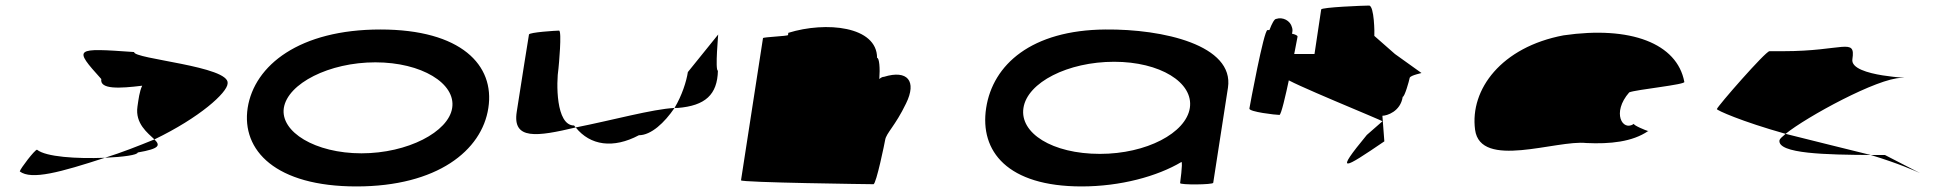

<svg xmlns="http://www.w3.org/2000/svg" viewBox="-20 -662 6993 690"><path d="M51 -46C93 -14 197 -43 357 -95C255 -91 145 -98 113 -124C105 -124 53 -56 51 -46ZM344 -378C338 -340 410 -344 491 -354C481 -333 478 -306 474 -279C465 -218 511 -184 535 -161C697 -239 797 -329 798 -362C808 -424 458 -450 462 -475C247 -490 243 -490 344 -378ZM357 -95C424 -98 474 -105 475 -114C556 -128 556 -140 535 -161C476 -137 418 -114 357 -95Z M870 -274C847 -121 971 8 1261 8C1551 8 1712 -121 1735 -274C1759 -428 1637 -556 1347 -556C1057 -556 894 -428 870 -274ZM1000 -274C1014 -362 1163 -438 1329 -438C1495 -438 1619 -362 1605 -274C1592 -188 1445 -111 1279 -111C1113 -111 987 -188 1000 -274Z M1837 -260C1821 -158 1910 -171 2049 -204C2048 -206 2044 -209 2043 -211C1977 -211 1979 -366 1987 -416C1988 -424 2000 -552 1989 -552C1979 -552 1882 -546 1881 -538C1881 -538 1849 -340 1837 -260ZM2049 -204C2101 -139 2184 -127 2276 -176C2320 -176 2368 -221 2404 -274C2325 -270 2181 -230 2049 -204ZM2404 -274H2415C2515 -282 2558 -322 2560 -408C2549 -408 2562 -546 2561 -538L2452 -403C2447 -370 2431 -319 2404 -274Z M2643 -14C2642 -6 3109 0 3119 0C3129 0 3160 -152 3161 -159C3165 -184 3197 -209 3236 -290C3276 -371 3241 -412 3157 -386C3151 -386 3146 -383 3140 -378C3143 -416 3140 -454 3132 -454C3132 -568 2948 -586 2813 -544L2812 -536C2810 -532 2723 -529 2722 -525Z M3524 -274C3500 -118 3601 8 3867 8C4006 8 4139 -28 4226 -80C4231 -76 4221 -4 4221 -4C4220 3 4339 2 4340 -5L4393 -347C4416 -500 4159 -558 3953 -556C3687 -554 3548 -430 3524 -274ZM3658 -274C3672 -366 3818 -440 3984 -440C4148 -440 4270 -366 4256 -274C4242 -184 4100 -109 3933 -109C3761 -109 3644 -184 3658 -274Z M4470 -272C4468 -260 4565 -249 4578 -249C4590 -249 4641 -518 4643 -530C4644 -534 4636 -538 4623 -541C4625 -548 4626 -556 4623 -564C4617 -588 4590 -602 4566 -594C4560 -594 4551 -578 4542 -554H4535C4522 -554 4472 -284 4470 -272Z M4599 -382C4597 -371 4956 -226 4948 -226L4892 -177C4774 -34 4808 -54 4955 -154L4948 -246C4964 -246 5013 -261 5021 -314C5028 -314 5044 -371 5046 -382C5048 -392 5095 -400 5088 -400L4993 -468L4919 -533C4920 -540 4919 -642 4900 -642C4881 -642 4729 -636 4728 -628L4704 -468H4626C4619 -468 4601 -392 4599 -382Z M5281 -196C5300 -52 5573 -160 5681 -148C5766 -144 5846 -152 5903 -191C5895 -193 5849 -212 5852 -217C5811 -188 5771 -257 5835 -330C5857 -340 6041 -358 6033 -368C6007 -506 5840 -570 5599 -535C5376 -493 5262 -341 5281 -196ZM5852 -217C5852 -217 5852 -218 5852 -218C5852 -218 5852 -217 5852 -217ZM5904 -192 5903 -191C5905 -191 5905 -191 5904 -190Z M6150 -270C6149 -266 6237 -226 6397 -181C6472 -242 6729 -382 6813 -382C6878 -382 6627 -384 6637 -449C6649 -529 6605 -478 6388 -478H6339C6325 -478 6152 -280 6150 -270ZM6375 -158C6367 -109 6546 -106 6703 -105C6606 -129 6496 -156 6397 -181C6385 -171 6376 -163 6375 -158ZM6703 -105C6805 -74 6862 -48 6880 -40L6754 -105ZM6880 -40 6886 -37Z"/></svg>

Font: Ampere
Style: SCUltExtIta
Weight: 400
Version: Version 1